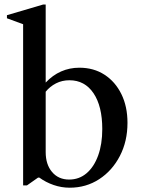

<svg xmlns="http://www.w3.org/2000/svg" viewBox="-20 -842 644 872"><path d="M296.5 10.5Q259 10.5 223.5 -1.8Q188 -14 158.5 -35.5H153L102.5 0H85V-732L11.5 -759V-773L176 -821.5H187.5V-467Q219 -500.5 257.5 -517.5Q296 -534.5 340.5 -534.5Q405.5 -534.5 454.5 -502.8Q503.5 -471 531.2 -414.8Q559 -358.5 559 -284Q559 -200.5 524.5 -133.8Q490 -67 430.5 -28.2Q371 10.5 296.5 10.5ZM294 -26.5Q339.5 -26.5 373.2 -55.2Q407 -84 425.8 -135.8Q444.5 -187.5 444.5 -256Q444.5 -359.5 404.8 -418.5Q365 -477.5 295.5 -477.5Q262 -477.5 234.5 -463.5Q207 -449.5 187.5 -425.5V-151Q187.5 -95 216.5 -60.8Q245.5 -26.5 294 -26.5Z"/></svg>

Font: Libre Caslon Text
Style: Regular
Weight: 400
Designer: Pablo Impallari, Rodrigo Fuenzalida, Katja Schimmel
Foundry: Pablo Impallari, Rodrigo Fuenzalida
Version: Version 2.000